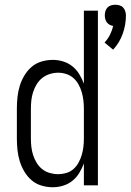

<svg xmlns="http://www.w3.org/2000/svg" viewBox="-20 -780 550 808"><path d="M456 -571 420 -601Q434 -616 443 -634Q452 -652 456 -671Q448 -672 441 -676Q434 -680 429.5 -686Q425 -692 423 -700Q421 -708 421 -715Q421 -724 423.5 -733Q426 -742 432.5 -748.5Q439 -755 447.5 -757.5Q456 -760 465 -760Q474 -760 483 -757.5Q492 -755 498 -748.5Q504 -742 507 -733Q510 -724 510 -715Q510 -676 496.5 -638Q483 -600 456 -571ZM202 8Q178 8 154.5 1Q131 -6 113 -21.5Q95 -37 82.5 -58Q70 -79 63 -102Q56 -125 53.5 -149Q51 -173 51 -197V-323Q51 -347 53.5 -371Q56 -395 63 -418Q70 -441 82.5 -462Q95 -483 113 -498.5Q131 -514 154.5 -521Q178 -528 202 -528Q224 -528 245.5 -521.5Q267 -515 284.5 -501Q302 -487 313.5 -468Q325 -449 333 -428V-735H392V0H333V-92Q325 -71 313.5 -52Q302 -33 284.5 -19Q267 -5 245.5 1.5Q224 8 202 8ZM225 -47Q242 -47 259 -52Q276 -57 289 -68.5Q302 -80 310.5 -95.5Q319 -111 324 -128Q329 -145 331 -162.5Q333 -180 333 -197V-323Q333 -340 331 -357.5Q329 -375 324 -392Q319 -409 310.5 -424.5Q302 -440 289 -451.5Q276 -463 259 -468.5Q242 -474 225 -474Q207 -474 189.5 -468.5Q172 -463 158 -452Q144 -441 134.5 -425.5Q125 -410 119.5 -393Q114 -376 112 -358.5Q110 -341 110 -323V-197Q110 -179 112 -161.5Q114 -144 119.5 -127Q125 -110 134.5 -94.5Q144 -79 158 -68Q172 -57 189.5 -52Q207 -47 225 -47Z"/></svg>

Font: Iosevka QP Light
Style: Regular
Weight: 300
Designer: Belleve Invis
Foundry: Belleve Invis
Version: Version 20.0.0; ttfautohint (v1.8.4)